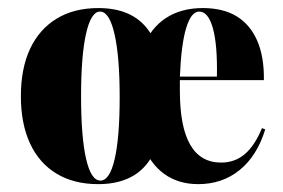

<svg xmlns="http://www.w3.org/2000/svg" viewBox="-20 -450 710 481"><path d="M225.8 11.3Q165.3 11.3 121.8 -14.9Q78.2 -41.1 55.2 -90.7Q32.3 -140.3 32.3 -208.9Q32.3 -278.2 55.2 -327.4Q78.2 -376.6 121.8 -403.2Q165.3 -429.8 226.6 -429.8Q310.5 -429.8 350.8 -375.8Q391.1 -321.8 391.1 -208.9Q391.1 -97.6 350.8 -43.1Q310.5 11.3 225.8 11.3ZM231.5 2.4Q254.8 2.4 267.3 -51.6Q279.8 -105.6 279.8 -206.5Q279.8 -308.1 266.9 -364.5Q254 -421 230.6 -421Q208.1 -421 195.6 -365.7Q183.1 -310.5 183.1 -208.9Q183.1 -107.3 195.6 -52.4Q208.1 2.4 231.5 2.4ZM476.6 11.3Q426.6 11.3 391.1 -14.5Q355.6 -40.3 337.1 -89.9Q318.5 -139.5 318.5 -209.7Q318.5 -281.5 337.9 -330.6Q357.3 -379.8 395.6 -404.8Q433.9 -429.8 487.9 -429.8Q538.7 -429.8 572.6 -409.3Q606.5 -388.7 624.2 -348.4Q641.9 -308.1 641.1 -249.2H387.1L385.5 -258.1H523.4Q525 -337.9 513.3 -379.4Q501.6 -421 479 -421Q458.9 -421 446.4 -379.8Q433.9 -338.7 430.6 -257.3L431.5 -255.6Q430.6 -251.6 430.6 -246.8Q430.6 -241.9 430.6 -222.6Q430.6 -132.3 456.5 -87.5Q482.3 -42.7 533.9 -42.7Q568.5 -42.7 593.5 -64.1Q618.5 -85.5 636.3 -129L644.4 -125.8Q624.2 -59.7 580.6 -24.2Q537.1 11.3 476.6 11.3Z"/></svg>

Font: Playfair 144pt SemiCondensed Black
Style: Regular
Weight: 900
Width: 4
Designer: Claus Eggers Sørensen
Foundry: Claus Eggers Sørensen
Version: Version 2.203